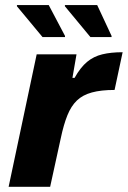

<svg xmlns="http://www.w3.org/2000/svg" viewBox="-20 -719 492 739"><path d="M13.2 0 121.2 -510H274.5L258.8 -419.3H267.1Q289.6 -459.6 315 -480.7Q340.4 -501.9 373.8 -509.9Q407.1 -518 452 -518L421 -372.8Q368.8 -372.8 333.5 -363.1Q298.2 -353.5 276 -332.2Q253.8 -310.9 239.4 -275.2Q225 -239.5 214 -187.4L173 0ZM143.7 -576.3 45.2 -694.9V-699.4H167.6L230.2 -580.8V-576.3ZM328 -576.3 229.8 -694.9V-699.4H354.1L409.4 -580.8V-576.3Z"/></svg>

Font: Saira Thin
Style: Italic
Weight: 100
Italic angle: -12°
Designer: Hector Gatti with collaboration of the Omnibus-Type team
Foundry: Omnibus-Type
Version: Version 1.101